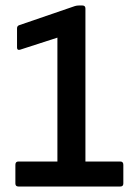

<svg xmlns="http://www.w3.org/2000/svg" viewBox="-20 -679 483 699"><path d="M47 0Q36 0 36 -11V-79Q36 -91 47 -91H189V-542L53 -498Q42 -495 42 -506V-576Q42 -584 49 -587L253 -657Q260 -659 267 -659H280Q291 -659 291 -648V-91H418Q429 -91 429 -79V-11Q429 0 418 0Z"/></svg>

Font: Sofia Sans Extra Cond
Style: Bold
Weight: 700
Width: 1
Designer: Botio Nikoltchev, Ani Petrova
Foundry: lettersoup
Version: Version 4.100; ttfautohint (v1.8.3)